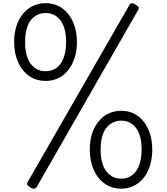

<svg xmlns="http://www.w3.org/2000/svg" viewBox="-20 -1168 1051 1208"><path d="M267 -659Q208 -659 163.5 -690Q119 -721 94 -776.5Q69 -832 69 -903Q69 -947 78 -984.5Q87 -1022 104.5 -1052Q122 -1082 146.5 -1103.5Q171 -1125 201.5 -1136.5Q232 -1148 267 -1148Q326 -1148 370 -1117Q414 -1086 439 -1031Q464 -976 464 -903Q464 -860 454.5 -822.5Q445 -785 428 -755Q411 -725 387 -703Q363 -681 332.5 -670Q302 -659 267 -659ZM267 -720Q291 -720 310.5 -727.5Q330 -735 346 -750Q362 -765 373 -787Q384 -809 390 -838.5Q396 -868 396 -903Q396 -992 361 -1039Q326 -1086 267 -1086Q244 -1086 224 -1078.5Q204 -1071 187.5 -1056Q171 -1041 160 -1019Q149 -997 143.5 -968Q138 -939 138 -903Q138 -814 173 -767Q208 -720 267 -720ZM210 10Q204 19 195 19.5Q186 20 171 11Q155 2 152 -5.5Q149 -13 154 -23L795 -1138Q801 -1148 809.5 -1148Q818 -1148 833 -1139Q848 -1130 852 -1123Q856 -1116 849 -1105ZM742 19Q684 19 639.5 -12Q595 -43 570 -98.5Q545 -154 545 -227Q545 -269 553.5 -306.5Q562 -344 580 -374.5Q598 -405 622 -426.5Q646 -448 676.5 -459.5Q707 -471 742 -471Q801 -471 845 -440Q889 -409 913.5 -353.5Q938 -298 938 -227Q938 -184 929 -146Q920 -108 903 -77.5Q886 -47 861.5 -25.5Q837 -4 807 7.5Q777 19 742 19ZM742 -44Q765 -44 785 -51.5Q805 -59 821 -74Q837 -89 848 -111Q859 -133 865 -162Q871 -191 871 -227Q871 -316 836 -362.5Q801 -409 742 -409Q719 -409 699 -401Q679 -393 663 -378.5Q647 -364 635.5 -342Q624 -320 618.5 -291Q613 -262 613 -227Q613 -138 648.5 -91Q684 -44 742 -44Z"/></svg>

Font: Playwrite CL Light
Style: Regular
Weight: 300
Designer: Veronika Burian, José Scaglione
Foundry: TypeTogether
Version: Version 1.002